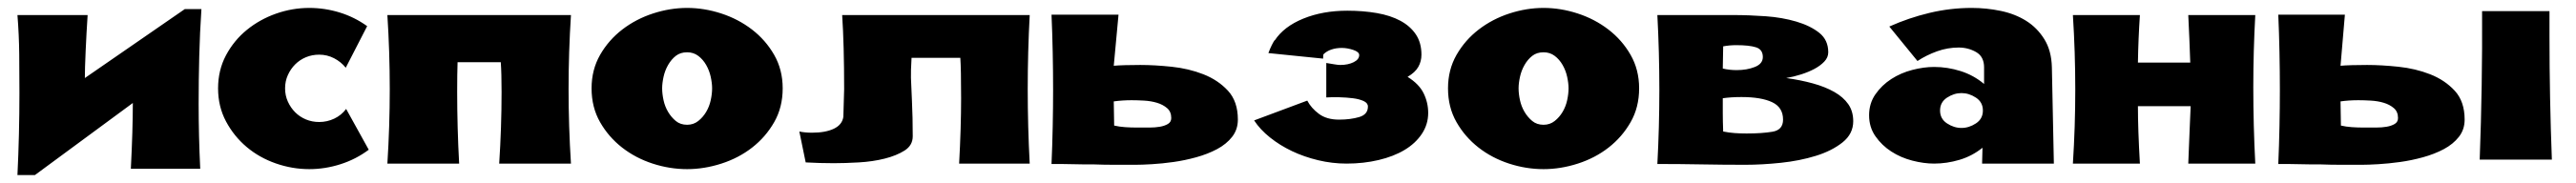

<svg xmlns="http://www.w3.org/2000/svg" viewBox="-20 -413 6498 462"><path d="M488 -390Q484 -330 482.5 -270.5Q481 -211 481 -151Q481 -109 482 -68.5Q483 -28 485 13H310Q315 -85 315 -153L68 29H24Q29 -74 29 -178Q29 -227 28.5 -276Q28 -325 24 -375H201Q198 -329 196 -284Q194 -239 194 -216L446 -390Z M760 -393Q799 -393 836.5 -381.5Q874 -370 906 -347L852 -242Q840 -257 822.5 -266Q805 -275 785 -275Q767 -275 751.5 -268.5Q736 -262 724.5 -250.5Q713 -239 706 -223.5Q699 -208 699 -190Q699 -172 706 -156.5Q713 -141 724.5 -129.5Q736 -118 751.5 -111.5Q767 -105 785 -105Q805 -105 823 -113.5Q841 -122 853 -138L910 -35Q878 -11 839 1.5Q800 14 760 14Q717 14 675.5 -0.5Q634 -15 602 -42Q570 -69 550 -106.5Q530 -144 530 -190Q530 -236 550 -273.5Q570 -311 602.5 -337.5Q635 -364 676 -378.5Q717 -393 760 -393Z M1239 0Q1245 -91 1245 -181Q1245 -228 1243 -256H1134Q1133 -228 1133 -181Q1133 -91 1138 0H957Q963 -94 963 -188Q963 -282 957 -375H1420Q1414 -282 1414 -188Q1414 -94 1420 0Z M1713 -393Q1756 -393 1799 -379Q1842 -365 1876.5 -338.5Q1911 -312 1932.5 -274.5Q1954 -237 1954 -190Q1954 -142 1932.5 -104.5Q1911 -67 1877 -40.5Q1843 -14 1799.5 0Q1756 14 1713 14Q1669 14 1626 0Q1583 -14 1549 -40.5Q1515 -67 1493.5 -104.5Q1472 -142 1472 -190Q1472 -237 1493.5 -274.5Q1515 -312 1549.5 -338.5Q1584 -365 1627 -379Q1670 -393 1713 -393ZM1713 -281Q1696 -281 1684.5 -272Q1673 -263 1665 -249Q1657 -235 1653.5 -219Q1650 -203 1650 -190Q1650 -176 1653.5 -160Q1657 -144 1665 -130.5Q1673 -117 1684.5 -107.5Q1696 -98 1713 -98Q1729 -98 1741 -107.5Q1753 -117 1761 -130.5Q1769 -144 1772.5 -160Q1776 -176 1776 -190Q1776 -203 1772.5 -219Q1769 -235 1761 -249Q1753 -263 1741 -272Q1729 -281 1713 -281Z M2577 -375Q2572 -282 2572 -188Q2572 -94 2577 0H2399Q2404 -91 2404 -165Q2404 -239 2402 -267H2279Q2277 -233 2277.5 -216.5Q2278 -200 2280 -158.5Q2282 -117 2282 -69Q2282 -46 2261.5 -33Q2241 -20 2211 -12.5Q2181 -5 2146 -3Q2111 -1 2083 -1Q2065 -1 2047.5 -1.5Q2030 -2 2012 -3L1996 -81Q2010 -78 2028 -78Q2062 -78 2083 -88Q2104 -98 2107 -118L2109 -188Q2109 -300 2104 -375Z M2789 -247Q2800 -248 2818 -248.5Q2836 -249 2856 -249Q2892 -249 2935 -244.5Q2978 -240 3015 -225.5Q3052 -211 3077 -184Q3102 -157 3102 -111Q3102 -86 3087.5 -67.5Q3073 -49 3049.5 -36.5Q3026 -24 2997 -16Q2968 -8 2939.5 -4Q2911 0 2885.5 1.5Q2860 3 2844 3Q2817 3 2790.5 3Q2764 3 2738 2Q2728 2 2714 2Q2700 2 2685 1.5Q2670 1 2656 1Q2642 1 2632 1Q2634 -44 2635 -93Q2636 -142 2636 -187Q2636 -232 2635 -281.5Q2634 -331 2632 -376H2801ZM2790 -96Q2803 -93 2817.5 -92Q2832 -91 2846 -91H2855Q2866 -91 2879.5 -91Q2893 -91 2905 -93Q2917 -95 2925.5 -100Q2934 -105 2934 -115Q2934 -131 2923.5 -140Q2913 -149 2898 -153.5Q2883 -158 2865.5 -159Q2848 -160 2834 -160Q2811 -160 2789 -157Z M3179 -279Q3183 -290 3187.5 -299Q3192 -308 3195 -312V-311Q3218 -346 3267 -366Q3316 -386 3378 -386Q3418 -386 3452.5 -380Q3487 -374 3512 -360.5Q3537 -347 3551 -326Q3565 -305 3565 -275Q3565 -258 3557 -244Q3549 -230 3530 -219Q3559 -201 3570.5 -177.5Q3582 -154 3582 -128Q3582 -99 3566 -75Q3550 -51 3522.5 -34.5Q3495 -18 3457 -9Q3419 0 3376 0Q3340 0 3304.5 -8.5Q3269 -17 3238.5 -31.5Q3208 -46 3183 -66Q3158 -86 3143 -109L3277 -159Q3287 -140 3306.5 -125.5Q3326 -111 3357 -111Q3386 -111 3408 -117.5Q3430 -124 3430 -144Q3430 -153 3419 -158Q3408 -163 3392 -165Q3376 -167 3357.5 -167.5Q3339 -168 3325 -167V-254Q3337 -252 3346 -250.5Q3355 -249 3360 -249Q3380 -249 3394 -256Q3408 -263 3408 -274Q3408 -282 3393 -287Q3378 -292 3364 -292Q3350 -292 3338 -288Q3326 -284 3318 -276Q3317 -275 3317 -265Z M3873 -393Q3916 -393 3959 -379Q4002 -365 4036.5 -338.5Q4071 -312 4092.5 -274.5Q4114 -237 4114 -190Q4114 -142 4092.5 -104.5Q4071 -67 4037 -40.5Q4003 -14 3959.5 0Q3916 14 3873 14Q3829 14 3786 0Q3743 -14 3709 -40.5Q3675 -67 3653.5 -104.5Q3632 -142 3632 -190Q3632 -237 3653.5 -274.5Q3675 -312 3709.5 -338.5Q3744 -365 3787 -379Q3830 -393 3873 -393ZM3873 -281Q3856 -281 3844.5 -272Q3833 -263 3825 -249Q3817 -235 3813.5 -219Q3810 -203 3810 -190Q3810 -176 3813.5 -160Q3817 -144 3825 -130.5Q3833 -117 3844.5 -107.5Q3856 -98 3873 -98Q3889 -98 3901 -107.5Q3913 -117 3921 -130.5Q3929 -144 3932.5 -160Q3936 -176 3936 -190Q3936 -203 3932.5 -219Q3929 -235 3921 -249Q3913 -263 3901 -272Q3889 -281 3873 -281Z M4485 -216Q4521 -211 4552 -202.5Q4583 -194 4606 -181Q4629 -168 4641.5 -150Q4654 -132 4654 -107Q4654 -75 4627 -53.5Q4600 -32 4559.5 -19.5Q4519 -7 4471.5 -2Q4424 3 4382 3Q4326 3 4271 2Q4216 1 4160 1Q4165 -92 4165 -186Q4165 -281 4160 -375H4352Q4391 -375 4433 -372Q4475 -369 4510.5 -358.5Q4546 -348 4568.5 -330Q4591 -312 4591 -281Q4591 -268 4581 -257.5Q4571 -247 4556 -239Q4541 -231 4522 -225Q4503 -219 4485 -216ZM4325 -127Q4325 -108 4326 -81Q4341 -78 4355.5 -77Q4370 -76 4385 -76Q4424 -76 4450.5 -80.5Q4477 -85 4477 -111Q4477 -142 4449.5 -155Q4422 -168 4372 -168Q4346 -168 4325 -165ZM4426 -269Q4426 -288 4409 -293.5Q4392 -299 4359 -299Q4342 -299 4326 -296L4325 -240Q4333 -238 4342 -237Q4351 -236 4360 -236Q4386 -236 4406 -244Q4426 -252 4426 -269Z M4927 -178Q4908 -178 4890.5 -166.5Q4873 -155 4873 -134Q4873 -113 4890.5 -101.5Q4908 -90 4927 -90Q4946 -90 4963.5 -101.5Q4981 -113 4981 -134Q4981 -155 4963.5 -166.5Q4946 -178 4927 -178ZM4979 0 4980 -40Q4954 -19 4922 -9.5Q4890 0 4858 0Q4832 0 4803 -7.5Q4774 -15 4750 -30.5Q4726 -46 4710 -69Q4694 -92 4694 -122Q4694 -152 4710 -175Q4726 -198 4750 -213.5Q4774 -229 4803 -236.5Q4832 -244 4858 -244Q4892 -244 4925 -233.5Q4958 -223 4984 -201V-243Q4984 -270 4964 -281.5Q4944 -293 4920 -293Q4892 -293 4865.5 -283.5Q4839 -274 4816 -259L4745 -346Q4794 -368 4846.5 -380.5Q4899 -393 4953 -393Q4990 -393 5026 -385.5Q5062 -378 5090 -360.5Q5118 -343 5136 -314Q5154 -285 5155 -243L5160 0Z M5668 -375Q5663 -284 5663 -193Q5663 -96 5668 0H5499Q5501 -44 5502.5 -87Q5504 -130 5505 -145H5372Q5372 -87 5377 0H5208Q5211 -47 5212.5 -93.5Q5214 -140 5214 -187Q5214 -234 5212.5 -281Q5211 -328 5208 -375H5377Q5373 -315 5372 -255H5504Q5502 -315 5499 -375Z M5883 -247Q5894 -248 5912 -248.5Q5930 -249 5950 -249Q5986 -249 6029 -244.5Q6072 -240 6109 -225.5Q6146 -211 6171 -184Q6196 -157 6196 -111Q6196 -86 6181.5 -67.5Q6167 -49 6143.5 -36.5Q6120 -24 6091 -16Q6062 -8 6033 -4Q6004 0 5978.5 1.5Q5953 3 5937 3Q5911 3 5884.5 3Q5858 3 5832 2Q5822 2 5808 2Q5794 2 5779 1.5Q5764 1 5750 1Q5736 1 5726 1Q5728 -44 5729 -93Q5730 -142 5730 -187Q5730 -232 5729 -281.5Q5728 -331 5726 -376H5894ZM5884 -96Q5897 -93 5911.5 -92Q5926 -91 5940 -91H5949Q5959 -91 5973 -91Q5987 -91 5999 -93Q6011 -95 6019.5 -100Q6028 -105 6028 -115Q6028 -131 6017.5 -140Q6007 -149 5992 -153.5Q5977 -158 5959.5 -159Q5942 -160 5928 -160Q5904 -160 5883 -157ZM6410 -322Q6410 -166 6416 -10H6234Q6241 -197 6240 -385H6410Z"/></svg>

Font: CAT Rhythmus
Style: Regular
Weight: 400
Designer: Peter Wiegel nach alter Vorlage
Foundry: Peter Wiegel
Version: 1.000